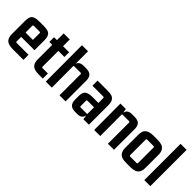

<svg xmlns="http://www.w3.org/2000/svg" viewBox="137 -1559 2467 2467"><g transform="rotate(45 1370.5 -325.0)"><path d="M382.8 5.9V-86.9H165Q153.3 -86.9 153.3 -98.6V-182.6H395.5V-365.2Q395.5 -450.2 345.7 -473.6Q315.4 -487.3 263.7 -487.3H172.9Q82 -487.3 57.6 -442.4Q43 -414.1 43 -365.2V-123Q43 -27.3 114.3 -3.9Q144.5 5.9 188.5 5.9ZM153.3 -385.7Q153.3 -397.5 165 -397.5H275.4Q287.1 -397.5 287.1 -385.7V-261.7H153.3Z M728.5 -478.5H618.2V-600.6H507.8V-478.5H455.1V-392.6H507.8V-128.9Q507.8 -33.2 579.1 -9.8Q609.4 0 653.3 0H728.5V-92.8H629.9Q618.2 -92.8 618.2 -104.5V-392.6H728.5Z M979.5 -487.3Q910.2 -486.3 891.6 -432.6V-659.2H781.2L783.2 0H892.6L891.6 -385.7Q891.6 -397.5 903.3 -397.5H1020.5Q1031.2 -395.5 1032.2 -385.7V0H1142.6V-375Q1142.6 -460.9 1081.1 -480.5Q1057.6 -487.3 1024.4 -487.3Z M1455.1 -81.1H1334Q1322.3 -81.1 1322.3 -92.8V-193.4Q1324.2 -204.1 1334 -205.1H1455.1ZM1368.2 8.8Q1444.3 7.8 1458 -60.5L1466.8 0H1566.4V-354.5Q1566.4 -446.3 1504.9 -469.7Q1476.6 -479.5 1431.6 -479.5H1244.1V-386.7H1443.4Q1454.1 -384.8 1455.1 -375V-284.2H1344.7Q1252 -284.2 1226.6 -238.3Q1212.9 -211.9 1212.9 -166V-103.5Q1212.9 -17.6 1274.4 2Q1297.9 8.8 1331.1 8.8Z M1859.4 -487.3Q1782.2 -486.3 1768.6 -420.9L1759.8 -478.5H1661.1L1662.1 0H1772.5L1771.5 -385.7Q1771.5 -397.5 1783.2 -397.5H1900.4Q1911.1 -395.5 1912.1 -385.7V0H2022.5V-375Q2022.5 -460.9 1960.9 -480.5Q1937.5 -487.3 1904.3 -487.3Z M2349.6 -393.6Q2360.4 -391.6 2361.3 -382.8V-96.7Q2359.4 -85.9 2349.6 -85H2229.5Q2218.8 -86.9 2217.8 -96.7V-382.8Q2219.7 -392.6 2229.5 -393.6ZM2106.4 -121.1Q2106.4 -25.4 2176.8 -1Q2207 8.8 2252 8.8H2327.1Q2435.5 8.8 2461.9 -55.7Q2472.7 -82 2472.7 -121.1V-358.4Q2472.7 -454.1 2401.4 -477.5Q2371.1 -487.3 2327.1 -487.3H2252Q2142.6 -487.3 2116.2 -421.9Q2106.4 -395.5 2106.4 -358.4Z M2682.6 0V-659.2H2573.2V0Z"/></g></svg>

Font: Gemunu Libre
Style: Bold
Weight: 700
Designer: Pushpananda Ekanayake, Sol Matas, Kosala Senevirathne
Foundry: Mooniak
Version: Version 1.001